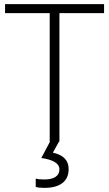

<svg xmlns="http://www.w3.org/2000/svg" viewBox="-20 -683 527 926"><path d="M266.6 0H219.7V-619.6H4.4V-663.1H481.9V-619.6H266.6ZM311 131.8Q311 177.2 280.5 200.2Q250 223.1 194.8 223.1Q164.1 223.1 152.3 218.3V178.2Q166 182.6 193.8 182.6Q229.5 182.6 248 169.9Q266.6 157.2 266.6 133.8Q266.6 91.3 179.2 79.1L221.2 0H264.6L234.9 53.2Q311 69.8 311 131.8Z"/></svg>

Font: Bpm'online Open Sans Light
Style: Regular
Weight: 300
Foundry: Ascender Corporation
Version: Version 1.10